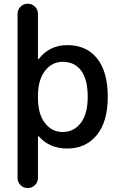

<svg xmlns="http://www.w3.org/2000/svg" viewBox="-20 -793 625 1010"><path d="M546.9 -283.2Q546.9 -152.3 488.8 -82Q430.7 -11.7 334 -11.7Q240.2 -11.7 184.6 -75.2Q183.6 -77.1 181.6 -76.2Q179.7 -75.2 179.7 -74.2V142.6Q179.7 165 164.1 180.7Q148.4 196.3 126 196.3Q103.5 196.3 87.9 180.7Q72.3 165 72.3 142.6V-719.7Q72.3 -742.2 87.9 -757.8Q103.5 -773.4 126 -773.4Q148.4 -773.4 164.1 -757.8Q179.7 -742.2 179.7 -719.7V-484.4Q179.7 -482.4 181.2 -481.9Q182.6 -481.4 183.6 -482.4Q240.2 -555.7 334 -555.7Q434.6 -555.7 490.7 -485.8Q546.9 -416 546.9 -283.2ZM441.4 -283.2Q441.4 -376 406.7 -421.9Q372.1 -467.8 309.6 -467.8Q252.9 -467.8 216.3 -419.9Q179.7 -372.1 179.7 -288.1V-278.3Q179.7 -193.4 216.3 -146Q252.9 -98.6 309.6 -98.6Q368.2 -98.6 404.8 -146Q441.4 -193.4 441.4 -283.2Z"/></svg>

Font: Gen Jyuu Gothic Medium
Style: Regular
Weight: 500
Designer: [Source Han Sans]
Ryoko NISHIZUKA  (kana & ideographs); Paul D. Hunt (Latin, Greek & Cyrillic); Wenlong ZHANG  (bopomofo
Version: Version 1.002.20150607